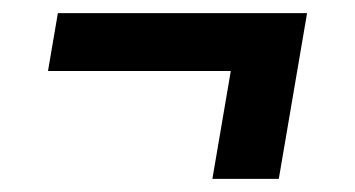

<svg xmlns="http://www.w3.org/2000/svg" viewBox="-20 -404 540 292"><path d="M404 -132H303L331 -296H53L68 -384H447Z"/></svg>

Font: iosevka_custom_sans_ss08 SmBd
Style: Italic
Weight: 600
Italic angle: -10°
Designer: Belleve Invis
Foundry: Belleve Invis
Version: Version 10.3.0; ttfautohint (v1.8.3)